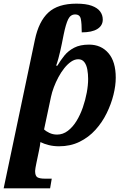

<svg xmlns="http://www.w3.org/2000/svg" viewBox="-50 -790 693 1050"><path d="M141 -573Q162 -673 214.5 -721.5Q267 -770 368 -770Q420 -770 451.5 -758.5Q483 -747 497.5 -727.5Q512 -708 512 -683Q512 -650 482.5 -631.5Q453 -613 397 -613Q397 -661 392 -686Q387 -711 361 -711Q336 -711 323 -685Q310 -659 298 -600L288 -550Q285 -535 280 -513Q275 -491 269 -469Q263 -447 257 -431H264Q281 -460 302 -486Q323 -512 355.5 -529Q388 -546 437 -546Q503 -546 543 -499.5Q583 -453 583 -365Q583 -322 570.5 -271.5Q558 -221 533.5 -171Q509 -121 472 -80Q435 -39 385 -14.5Q335 10 273 10Q243 10 217 3.5Q191 -3 171 -13Q170 -5 168 9Q166 23 163 35L149 102Q146 115 144 128Q142 141 142 145Q142 172 154.5 179.5Q167 187 195 187H233L224 240H-30ZM262 -54Q294 -54 321 -74.5Q348 -95 368.5 -128.5Q389 -162 403 -202.5Q417 -243 424.5 -283.5Q432 -324 432 -358Q432 -385 427.5 -410Q423 -435 411 -450.5Q399 -466 378 -466Q358 -466 338.5 -452.5Q319 -439 301.5 -417Q284 -395 269.5 -368Q255 -341 244.5 -313Q234 -285 229 -261L191 -82Q200 -73 219.5 -63.5Q239 -54 262 -54Z"/></svg>

Font: Noto Serif
Style: Italic
Weight: 400
Italic angle: -12°
Designer: Monotype Design Team
Foundry: Monotype Imaging Inc.
Version: Version 2.013